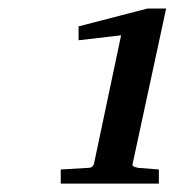

<svg xmlns="http://www.w3.org/2000/svg" viewBox="-20 -815 429 452"><path d="M292 -428.2Q291 -424.8 295.4 -422.9Q299.8 -420.9 305.2 -419.9L354 -416V-382.8H123V-416L189 -419.9Q193.4 -419.9 196.8 -422.6Q200.2 -425.3 201.2 -429.2L265.1 -731.9L165 -720.2V-752.9L327.1 -794.9H371.1Z"/></svg>

Font: Charis SIL
Style: Bold Italic
Weight: 700
Italic angle: -11°
Foundry: SIL International
Version: Version 4.112